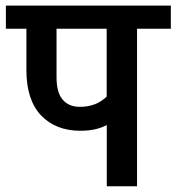

<svg xmlns="http://www.w3.org/2000/svg" viewBox="-35 -646 612 666"><path d="M335.4 0V-212.4Q298.8 -192.4 244.1 -192.4Q158.2 -192.4 107.4 -245.8Q56.6 -299.3 56.6 -402.8V-546.4H-14.6V-626.5H557.6V-546.4H440.4V0ZM335 -546.4H161.1V-377.9Q161.1 -325.2 182.4 -300.3Q203.6 -275.4 242.2 -275.4Q298.8 -275.4 335 -311Z"/></svg>

Font: Yantramanav Medium
Style: Regular
Weight: 500
Version: Version 1.001;PS 1.0;hotconv 1.0.72;makeotf.lib2.5.5900; ttf